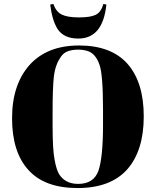

<svg xmlns="http://www.w3.org/2000/svg" viewBox="-20 -941 788 971"><path d="M501 -309C501 -199 493 -122 478 -78C462 -33 428 -11 375 -11C375 -11 375 -11 375 -11C332 -11 300 -27 279 -60C279 -60 279 -60 279 -60C270 -75 262 -99 256 -134C249 -168 246 -226 246 -307C246 -307 246 -379 246 -379C246 -379 246 -379 246 -379C246 -454 248 -511 252 -550C252 -550 252 -550 252 -550C255 -577 260 -597 266 -612C271 -627 279 -641 288 -654C297 -667 309 -677 324 -682C338 -687 355 -690 375 -690C395 -690 412 -687 426 -682C426 -682 426 -682 426 -682C451 -673 470 -651 483 -614C483 -614 483 -614 483 -614C495 -582 501 -505 501 -383C501 -383 501 -309 501 -309C501 -309 501 -309 501 -309ZM373 10C484 10 568 -22 624 -85C679 -148 707 -237 707 -352C707 -467 680 -555 625 -618C570 -680 488 -711 380 -711C272 -711 189 -678 130 -613C71 -547 41 -457 41 -343C41 -228 69 -141 124 -81C179 -20 262 10 373 10ZM234 -918C240 -867 252 -826 270 -796C270 -796 270 -796 270 -796C291 -763 326 -746 376 -746C376 -746 376 -746 376 -746C459 -746 506 -803 518 -918C518 -918 503 -921 503 -921C503 -921 503 -921 503 -921C495 -893 482 -875 464 -866C445 -857 417 -853 379 -853C340 -853 312 -858 293 -867C274 -876 259 -894 250 -921C250 -921 234 -918 234 -918C234 -918 234 -918 234 -918Z"/></svg>

Font: Abril Fatface Utterance
Style: Regular
Weight: 500
Designer: Veronika Burian, Jos Scaglione
Foundry: TypeTogether
Version: ""